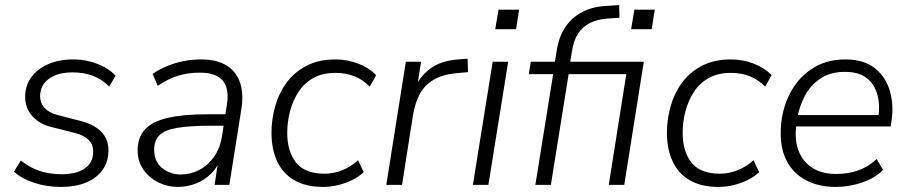

<svg xmlns="http://www.w3.org/2000/svg" viewBox="-20 -728 3574 756"><path d="M221 8Q164 8 115 -8Q66 -24 35 -52L62 -96Q86 -77 111.5 -65Q137 -53 165 -47.5Q193 -42 224 -42Q281 -42 314 -65Q347 -88 347 -131Q347 -159 329 -177Q311 -195 277 -204L182 -228Q134 -240 106.5 -271.5Q79 -303 79 -347Q79 -390 102.5 -423Q126 -456 169 -475Q212 -494 268 -494Q302 -494 333.5 -486Q365 -478 391.5 -463.5Q418 -449 435 -430L410 -387Q382 -416 346 -429.5Q310 -443 266 -443Q208 -443 173 -418Q138 -393 138 -349Q138 -323 154.5 -304Q171 -285 204 -276L300 -251Q350 -238 378.5 -209.5Q407 -181 407 -136Q407 -91 383.5 -58.5Q360 -26 318.5 -9Q277 8 221 8Z M680 8Q639 8 603 -10Q567 -28 544.5 -60.5Q522 -93 522 -136Q522 -187 551 -218.5Q580 -250 641 -264Q702 -278 797 -278H878L871 -233H811Q726 -233 677 -224.5Q628 -216 607.5 -195Q587 -174 587 -139Q587 -91 619 -66Q651 -41 691 -41Q730 -41 764 -58.5Q798 -76 822 -109.5Q846 -143 854 -191L873 -313Q884 -377 858 -409.5Q832 -442 766 -442Q720 -442 680 -429.5Q640 -417 601 -390L581 -437Q605 -454 636 -467Q667 -480 701.5 -487Q736 -494 771 -494Q834 -494 872.5 -470Q911 -446 925.5 -401.5Q940 -357 930 -296L883 0H825L842 -113H852Q839 -72 812 -45Q785 -18 750.5 -5Q716 8 680 8Z M1253 8Q1184 8 1138.5 -18.5Q1093 -45 1071 -93.5Q1049 -142 1049 -205Q1049 -258 1063.5 -309.5Q1078 -361 1108.5 -402.5Q1139 -444 1187 -469Q1235 -494 1301 -494Q1349 -494 1392 -477Q1435 -460 1461 -432L1436 -387Q1409 -414 1376 -427.5Q1343 -441 1301 -441Q1250 -441 1214 -421Q1178 -401 1155.5 -366.5Q1133 -332 1122 -290Q1111 -248 1111 -205Q1111 -132 1145.5 -88Q1180 -44 1259 -44Q1291 -44 1325.5 -57Q1360 -70 1390 -97L1412 -50Q1393 -32 1366.5 -19Q1340 -6 1310.5 1Q1281 8 1253 8Z M1501 0 1578 -485H1638L1620 -370H1609Q1628 -422 1671 -455.5Q1714 -489 1784 -494L1821 -497L1823 -444L1779 -440Q1722 -435 1686.5 -413.5Q1651 -392 1632.5 -357Q1614 -322 1606 -274L1563 0Z M1930 -613 1943 -690H2024L2012 -613ZM1842 0 1920 -485H1981L1903 0Z M2088 0 2158 -436H2062L2070 -485H2175L2163 -474L2172 -528Q2180 -582 2205.5 -620.5Q2231 -659 2273 -681Q2315 -703 2373 -705L2418 -708L2419 -658L2373 -655Q2331 -652 2302 -637Q2273 -622 2255.5 -594.5Q2238 -567 2232 -525L2224 -477L2218 -485H2515L2438 0H2377L2446 -436H2219L2149 0ZM2465 -613 2478 -690H2558L2546 -613Z M2810 8Q2741 8 2695.5 -18.5Q2650 -45 2628 -93.5Q2606 -142 2606 -205Q2606 -258 2620.5 -309.5Q2635 -361 2665.5 -402.5Q2696 -444 2744 -469Q2792 -494 2858 -494Q2906 -494 2949 -477Q2992 -460 3018 -432L2993 -387Q2966 -414 2933 -427.5Q2900 -441 2858 -441Q2807 -441 2771 -421Q2735 -401 2712.5 -366.5Q2690 -332 2679 -290Q2668 -248 2668 -205Q2668 -132 2702.5 -88Q2737 -44 2816 -44Q2848 -44 2882.5 -57Q2917 -70 2947 -97L2969 -50Q2950 -32 2923.5 -19Q2897 -6 2867.5 1Q2838 8 2810 8Z M3271 8Q3204 8 3155 -17.5Q3106 -43 3080 -90Q3054 -137 3054 -203Q3054 -281 3084 -347Q3114 -413 3171.5 -453.5Q3229 -494 3308 -494Q3383 -494 3426 -458.5Q3469 -423 3484.5 -367.5Q3500 -312 3490 -250L3487 -230H3099L3106 -275H3457L3438 -262Q3446 -313 3435 -354Q3424 -395 3393.5 -420Q3363 -445 3307 -445Q3249 -445 3210 -418.5Q3171 -392 3149.5 -351Q3128 -310 3120 -267L3117 -246Q3107 -185 3122.5 -139.5Q3138 -94 3176.5 -68.5Q3215 -43 3272 -43Q3319 -43 3359 -57Q3399 -71 3432 -102L3457 -59Q3424 -26 3373.5 -9Q3323 8 3271 8Z"/></svg>

Font: Nunito Sans 12pt Light
Style: Italic
Weight: 300
Italic angle: -9°
Designer: Vernon Adams
Foundry: Vernon Adams
Version: Version 3.101;gftools[0.9.27]